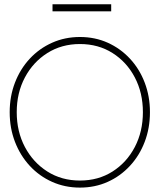

<svg xmlns="http://www.w3.org/2000/svg" viewBox="-20 -840 746 872"><path d="M56 -330.5Q56 -242.5 93.2 -172.2Q130.5 -102 195.2 -61Q260 -20 343 -20Q426.5 -20 491 -61Q555.5 -102 592.2 -172.2Q629 -242.5 629 -330.5Q629 -418.5 592.2 -488.5Q555.5 -558.5 491 -599.2Q426.5 -640 343 -640Q260 -640 195.2 -599.2Q130.5 -558.5 93.2 -488.5Q56 -418.5 56 -330.5ZM24 -330.5Q24 -402.5 48 -464.8Q72 -527 115.2 -573.5Q158.5 -620 216.8 -646Q275 -672 343 -672Q411.5 -672 469.2 -646Q527 -620 570.2 -573.5Q613.5 -527 637.2 -464.8Q661 -402.5 661 -330.5Q661 -258 637.2 -195.8Q613.5 -133.5 570.2 -86.8Q527 -40 469.2 -14Q411.5 12 343 12Q275 12 216.8 -14Q158.5 -40 115.2 -86.8Q72 -133.5 48 -195.8Q24 -258 24 -330.5ZM218.5 -788.5V-820.5H485V-788.5Z"/></svg>

Font: League Spartan Extralight
Style: Regular
Weight: 200
Foundry: The League of Moveable Type
Version: Version 2.300; ttfautohint (v1.8.3)